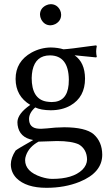

<svg xmlns="http://www.w3.org/2000/svg" viewBox="-20 -668 539 926"><path d="M172.9 -597.2Q172.9 -627.4 201.7 -642.1Q212.9 -647.5 224.1 -647.9Q254.4 -647.9 269.5 -619.6Q274.9 -608.4 274.9 -597.2Q274.9 -566.9 246.6 -551.8Q235.4 -546.4 224.1 -545.9Q193.8 -545.9 178.7 -574.7Q173.3 -585.9 172.9 -597.2ZM101.1 104Q101.1 159.7 178.2 185.1Q208.5 194.8 231.9 194.8Q331.1 194.8 377 150.9Q399.4 128.4 399.9 101.1Q398.9 52.2 360.8 28.8Q325.7 12.2 254.9 12.2Q249.5 12.2 225.6 13.2Q183.6 15.1 166 15.1Q120.1 40 105.5 81.5Q101.1 93.8 101.1 104ZM390.1 -289.1Q390.1 -199.7 319.8 -159.2Q279.3 -136.2 224.1 -136.2Q176.8 -136.7 149.9 -149.9Q120.1 -123.5 120.1 -94.2Q120.1 -50.8 165 -47.4Q171.4 -46.9 178.2 -46.9Q181.2 -46.9 207 -48.8Q245.1 -53.7 290 -54.2Q392.1 -53.7 431.2 -21Q472.7 15.6 473.1 78.1Q473.1 164.6 363.8 209Q292.5 237.8 204.1 237.8Q106 237.8 59.1 190.9Q32.2 162.6 32.2 124Q32.7 92.8 55.2 58.1Q67.4 48.3 136.7 9.3Q138.7 8.3 140.1 7.3Q73.2 -4.4 64.9 -64.9Q64 -72.3 64 -79.1Q64.9 -119.6 126 -162.1Q55.7 -204.1 55.2 -287.1Q55.2 -371.6 132.3 -414.6Q176.3 -438.5 225.1 -439Q259.3 -438.5 286.1 -430.2Q315.4 -431.6 416 -445.8Q431.6 -447.8 443.8 -449.2L446.8 -445.8Q443.8 -431.6 443.8 -419.9Q443.8 -406.7 446.8 -394L443.8 -391.1Q350.1 -400.9 339.8 -401.4Q389.6 -366.7 390.1 -289.1ZM312 -284.2Q310.5 -399.9 221.2 -400.9Q152.3 -400.9 136.7 -329.1Q133.3 -311.5 132.8 -292Q132.8 -190.9 203.6 -178.2Q215.8 -176.3 229 -175.8Q303.2 -175.8 311 -259.8Q312 -272 312 -284.2Z"/></svg>

Font: Linux Biolinum O
Style: Regular
Weight: 400
Designer: Philipp H. Poll
Foundry: Philipp H. Poll
Version: Version 1.0.4